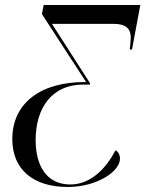

<svg xmlns="http://www.w3.org/2000/svg" viewBox="-20 -734 579 765"><path d="M250 11C365 11 458 -50 458 -102C458 -119 449 -132 440 -135C399 -56 337 1 260 1C166 1 122 -73 122 -176C122 -304 187 -397 311 -397H338L339 -402L187 -639H432C482 -639 501 -620 501 -584C501 -574 499 -554 497 -537H506L539 -714H154L147 -678L323 -407C141 -409 29 -322 29 -180C29 -58 113 11 250 11Z"/></svg>

Font: Noto Serif Display SemiCondensed
Style: Italic
Weight: 400
Width: 4
Italic angle: -12°
Designer: Monotype Design Team
Foundry: Monotype Imaging Inc.
Version: Version 2.009